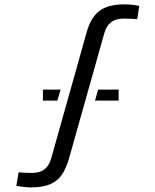

<svg xmlns="http://www.w3.org/2000/svg" viewBox="-20 -828 694 857"><path d="M118 8.5Q101 8.5 83 6Q65 3.5 53 1.5L63 -59Q75 -57.5 92.2 -56.8Q109.5 -56 121.5 -56Q159 -56 179.5 -73Q200 -90 208.5 -121L366.5 -683Q384.5 -749 423 -778.8Q461.5 -808.5 536 -808.5Q553.5 -808.5 571.5 -806.5Q589.5 -804.5 601.5 -801.5L592.5 -742.5Q579.5 -743.5 563.2 -744.2Q547 -745 533 -745Q495.5 -745 474.8 -728Q454 -711 445.5 -679.5L287.5 -118.5Q275.5 -77 256.5 -48.8Q237.5 -20.5 204.5 -6Q171.5 8.5 118 8.5ZM404 -379 418 -428H509.5V-379ZM171.5 -379V-428H250.5L236 -379Z"/></svg>

Font: Big Shoulders Stencil Text Thin
Style: Regular
Weight: 400
Version: Version 2.001